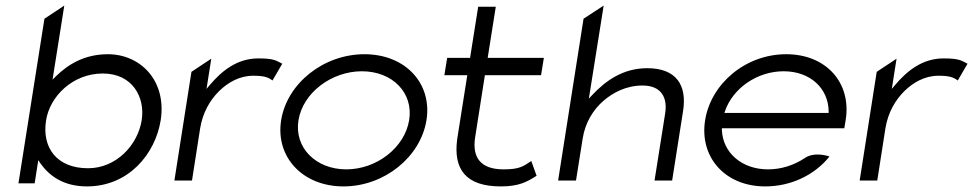

<svg xmlns="http://www.w3.org/2000/svg" viewBox="-20 -656 3482 687"><path d="M46 0H104L117 -83L125 -71C157 -26 208 11 291 11C441 11 536 -106 555 -226C577 -368 482 -462 366 -462C284 -462 225 -427 180 -383L168 -371L210 -636L139 -589ZM145 -226C158 -309 238 -393 348 -393C454 -393 500 -308 487 -226C473 -137 396 -54 295 -54C183 -54 129 -128 145 -226Z M604 -10H667L696 -196C705 -253 732 -299 765 -331C795 -360 836 -385 886 -385C927 -385 940 -379 955 -368L990 -428C967 -440 959 -447 904 -447C828 -447 773 -402 730 -351L719 -338L736 -446L665 -399Z M986 -226C965 -95 1062 11 1209 11C1356 11 1485 -95 1506 -226C1527 -357 1431 -462 1284 -462C1137 -462 1007 -357 986 -226ZM1048 -226C1064 -324 1166 -401 1275 -401C1384 -401 1460 -324 1444 -226C1428 -128 1328 -50 1219 -50C1110 -50 1032 -128 1048 -226Z M1570 -387H1652L1616 -159C1601 -49 1648 11 1772 11C1837 11 1865 -5 1900 -27L1881 -80C1853 -61 1839 -50 1782 -50C1700 -50 1669 -92 1680 -164L1715 -387H1916L1926 -449H1725L1754 -632H1691L1662 -449H1580Z M1977 -10H2041L2065 -161C2074 -218 2103 -264 2140 -296C2174 -325 2221 -350 2279 -350C2347 -350 2369 -306 2360 -250L2322 -10H2385L2424 -258C2439 -351 2400 -412 2296 -412C2209 -412 2147 -367 2099 -316L2087 -303L2140 -636L2068 -589Z M2503 -226C2482 -95 2573 11 2718 11C2812 11 2896 -31 2948 -96C2933 -101 2890 -112 2859 -90C2821 -65 2776 -50 2728 -50C2634 -50 2566 -110 2563 -191V-197H3001L3006 -227C3027 -358 2938 -462 2793 -462C2648 -462 2524 -357 2503 -226ZM2572 -252 2574 -258C2602 -340 2689 -401 2784 -401C2879 -401 2944 -340 2945 -258V-252Z M3056 -10H3119L3148 -196C3157 -253 3184 -299 3217 -331C3247 -360 3288 -385 3338 -385C3379 -385 3392 -379 3407 -368L3442 -428C3419 -440 3411 -447 3356 -447C3280 -447 3225 -402 3182 -351L3171 -338L3188 -446L3117 -399Z"/></svg>

Font: Charger Sport
Style: LitExtObl
Weight: 300
Designer: Jasper
Foundry: Cannot Into Space Fonts
Version: Version 1.1